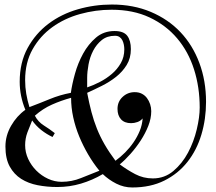

<svg xmlns="http://www.w3.org/2000/svg" viewBox="-20 -798 952 848"><path d="M474 -778Q569 -778 646 -745.5Q723 -713 777 -656Q831 -599 860.5 -520Q890 -441 890 -348Q890 -272 869.5 -203.5Q849 -135 808 -83Q767 -31 706 -0.5Q645 30 564 30Q527 30 493.5 13Q460 -4 434 -29Q388 -2 337.5 13Q287 28 233 28Q188 28 146.5 20Q105 12 73.5 -8Q42 -28 23 -62.5Q4 -97 4 -151Q4 -199 29 -242.5Q54 -286 92 -313Q67 -374 67 -437Q67 -522 102 -586Q137 -650 194 -693Q251 -736 324 -757Q397 -778 474 -778ZM91 -444Q91 -413 96 -383.5Q101 -354 110 -325Q155 -342 200 -360.5Q245 -379 293 -388Q298 -425 311 -472Q324 -519 347 -561Q370 -603 404 -632Q438 -661 486 -661Q526 -661 542 -640Q558 -619 558 -581Q558 -541 539.5 -511Q521 -481 492.5 -458.5Q464 -436 430 -419Q396 -402 365 -388Q374 -341 384 -303Q394 -265 408 -230Q422 -195 441.5 -161Q461 -127 490 -88Q512 -104 532.5 -124.5Q553 -145 569.5 -169Q586 -193 597 -219.5Q608 -246 610 -275Q601 -264 587 -259Q573 -254 559 -254Q530 -254 514.5 -271Q499 -288 499 -317Q499 -349 521.5 -370Q544 -391 575 -391Q593 -391 606.5 -384Q620 -377 629 -365Q638 -353 643 -338Q648 -323 648 -307Q648 -275 635 -242Q622 -209 601.5 -177.5Q581 -146 556.5 -118.5Q532 -91 509 -72Q541 -48 577 -29Q613 -10 655 -10Q707 -10 746 -43Q785 -76 810.5 -124Q836 -172 849 -226.5Q862 -281 862 -323Q862 -413 837 -491.5Q812 -570 762.5 -628.5Q713 -687 640.5 -721Q568 -755 473 -755Q402 -755 333.5 -736Q265 -717 211 -678Q157 -639 124 -580.5Q91 -522 91 -444ZM212 -193Q186 -205 162.5 -223.5Q139 -242 122 -266Q111 -240 101 -213Q91 -186 91 -157Q91 -125 104.5 -96Q118 -67 140.5 -44.5Q163 -22 192 -8.5Q221 5 252 5Q297 5 337.5 -11.5Q378 -28 419 -44Q392 -77 369.5 -115.5Q347 -154 330 -195Q313 -236 303.5 -279.5Q294 -323 294 -366Q250 -354 209.5 -336Q169 -318 134 -287Q148 -260 173.5 -244Q199 -228 222 -210ZM365 -454V-412Q392 -421 421 -436Q450 -451 474 -471.5Q498 -492 513.5 -519Q529 -546 529 -580Q529 -590 527 -600.5Q525 -611 520.5 -620Q516 -629 508 -634.5Q500 -640 488 -640Q453 -640 429.5 -621Q406 -602 391.5 -574Q377 -546 371 -513.5Q365 -481 365 -454Z"/></svg>

Font: Lucien Schoenschriftv CAT
Style: Regular
Weight: 400
Designer: Lucian Bernhard 1928
Foundry: CAT-Fonts Peter Wiegel
Version: Version 1.000